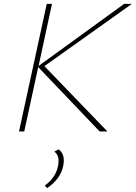

<svg xmlns="http://www.w3.org/2000/svg" viewBox="-20 -678 700 990"><path d="M660 -658 209 -337 534 0H494L177 -332L105 0H78L221 -658H248L179 -338L620 -658ZM282 92Q318 117 306 177Q293 244 223 292L211 279Q268 237 279 178Q290 124 260 104Z"/></svg>

Font: EauTestText Extralight
Style: Italic
Weight: 250
Italic angle: -12°
Designer: Christian Thalmann (Catharsis Fonts)
Version: Version 0.001;PS 000.001;hotconv 1.0.88;makeotf.lib2.5.64775